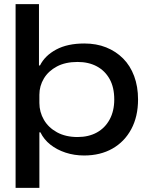

<svg xmlns="http://www.w3.org/2000/svg" viewBox="-20 -749 718 936"><path d="M56 167V-729H170V-430H175Q199 -478 254 -507.5Q309 -537 391 -537Q450 -537 497.5 -518Q545 -499 580 -464Q615 -429 634 -378Q653 -327 653 -264Q653 -181 620 -119.5Q587 -58 528 -24.5Q469 9 390 9Q342 9 299.5 -5Q257 -19 225.5 -44Q194 -69 177 -104H172V167ZM358 -81Q412 -81 452 -103Q492 -125 514.5 -166.5Q537 -208 537 -264Q537 -323 514.5 -363.5Q492 -404 452 -425.5Q412 -447 358 -447Q299 -447 257.5 -425Q216 -403 194 -366.5Q172 -330 172 -287V-247Q172 -203 194 -165Q216 -127 258 -104Q300 -81 358 -81Z"/></svg>

Font: Mona Sans Expanded Medium
Style: Regular
Weight: 500
Width: 7
Designer: Deni Anggara
Foundry: GitHub
Version: Version 2.000